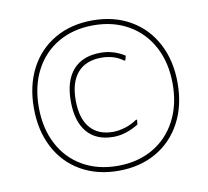

<svg xmlns="http://www.w3.org/2000/svg" viewBox="-71 -676 830 767"><g transform="rotate(-10 344.0 -293.0)"><path d="M643 -293Q643 -202 606.5 -133Q570 -64 504 -26Q438 12 351 12Q264 12 198 -26Q132 -64 96 -133Q60 -202 60 -293Q60 -384 96 -453Q132 -522 198 -560Q264 -598 351 -598Q438 -598 504 -560Q570 -522 606.5 -453Q643 -384 643 -293ZM80 -293Q80 -208 113.5 -143.5Q147 -79 208.5 -43.5Q270 -8 351 -8Q432 -8 493.5 -43.5Q555 -79 589 -143.5Q623 -208 623 -293Q623 -378 589 -442.5Q555 -507 493.5 -542.5Q432 -578 351 -578Q270 -578 208.5 -542.5Q147 -507 113.5 -442.5Q80 -378 80 -293ZM458 -436 453 -418H448Q412 -445 360 -445Q297 -445 263.5 -406.5Q230 -368 230 -295Q230 -222 262.5 -183.5Q295 -145 355 -145Q380 -145 406.5 -153.5Q433 -162 454 -177L458 -176L456 -157Q404 -125 354 -125Q284 -125 247 -169Q210 -213 210 -295Q210 -377 248.5 -421Q287 -465 360 -465Q413 -465 458 -436Z"/></g></svg>

Font: Luna Sans Thin
Style: Italic
Weight: 250
Italic angle: -7°
Designer: Juan Pablo del Peral
Foundry: Huerta Tipografica
Version: Version 2.001; ttfautohint (v1.5)